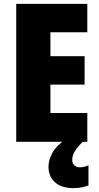

<svg xmlns="http://www.w3.org/2000/svg" viewBox="-20 -827 515 994"><path d="M432 -93H64V-807H432V-660H241V-536H418V-389H241V-242H432ZM354 1Q354 18 364.5 28.5Q375 39 394 39Q407 39 418.5 36Q430 33 438 28V133Q425 138 405.5 142.5Q386 147 360 147Q299 147 265 117Q231 87 231 35Q231 2 251.5 -36Q272 -74 328 -112L408 -93Q376 -60 365 -40Q354 -20 354 1Z"/></svg>

Font: Noto Sans Kannada UI Condensed Black
Style: Regular
Weight: 900
Width: 3
Designer: Jelle Bosma - Monotype Design Team
Foundry: Monotype Imaging Inc.
Version: Version 2.005; ttfautohint (v1.8.4.7-5d5b)